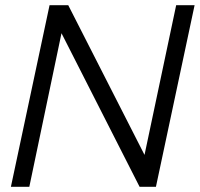

<svg xmlns="http://www.w3.org/2000/svg" viewBox="-20 -720 770 740"><path d="M22 0 171 -700H243L537 -123L659 -700H730L581 0H518L217 -592L93 0Z"/></svg>

Font: Red Hat Display VF
Style: Italic
Weight: 300
Italic angle: -12°
Designer: Pentagram, MCKL
Foundry: Pentagram, MCKL
Version: Version 1.023